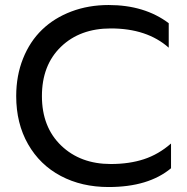

<svg xmlns="http://www.w3.org/2000/svg" viewBox="-20 -734 750 769"><path d="M415 15.1Q307.1 15.1 223.4 -29.3Q139.6 -73.7 92.3 -156.7Q44.9 -239.7 44.9 -349.1Q44.9 -431.2 72.3 -499.5Q99.6 -567.9 148.4 -615Q197.3 -662.1 265.9 -688Q334.5 -713.9 415 -713.9Q559.1 -713.9 655.8 -641.1V-543Q568.8 -620.1 423.8 -620.1Q300.3 -620.1 224.1 -546.6Q147.9 -473.1 147.9 -349.1Q147.9 -225.1 224.9 -151.1Q301.8 -77.1 423.8 -77.1Q498 -77.1 556.6 -96.4Q615.2 -115.7 665 -159.2V-60.1Q574.7 15.1 415 15.1Z"/></svg>

Font: Prompt
Style: Regular
Weight: 400
Designer: Katatrad Team
Foundry: CadsonDemak
Version: Version 1.000;PS 001.000;hotconv 1.0.88;makeotf.lib2.5.64775